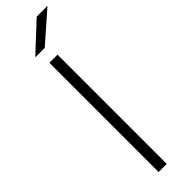

<svg xmlns="http://www.w3.org/2000/svg" viewBox="-323 -942 932 932"><g transform="rotate(-45 143.0 -476.0)"><path d="M97 -750H153V0H97ZM212 -952H286L132 -817H67Z"/></g></svg>

Font: Unbounded ExtraLight
Style: Regular
Weight: 250
Designer: Luke Prowse, Jean-Baptiste Morizot, Fátima Lázaro, Florian Runge
Foundry: NaN
Version: Version 1.701;gftools[0.9.28.dev5+ged2979d]